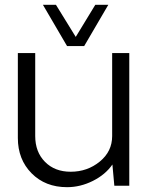

<svg xmlns="http://www.w3.org/2000/svg" viewBox="-20 -770 625 796"><path d="M258 -579 158 -750H212L294 -617L375 -750H429L329 -579ZM516 -550V0H454L446 -88Q417 -46 365 -20Q313 6 258 6Q168 6 111 -51.5Q54 -109 54 -198V-550H126V-206Q126 -140 166.5 -99Q207 -58 273 -58Q342 -58 393.5 -100Q445 -142 445 -206V-550Z"/></svg>

Font: Oakes Grotesk Light
Style: Regular
Weight: 300
Designer: Samuel Oakes
Foundry: Samuel Oakes
Version: Version 1.000;PS 001.000;hotconv 1.0.88;makeotf.lib2.5.64775